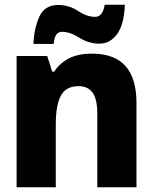

<svg xmlns="http://www.w3.org/2000/svg" viewBox="-20 -789 640 809"><path d="M50 0H215V-264Q215 -346 236.5 -386Q258 -426 311 -426Q350 -426 370 -399Q390 -372 390 -310V0H555V-356Q555 -563 368 -563Q309 -563 270.5 -543Q232 -523 208 -487H200L179 -553H50ZM121 -604H206Q210 -636 219 -645.5Q228 -655 242 -655Q275 -655 314.5 -630Q354 -605 399 -605Q444 -605 473.5 -645.5Q503 -686 506 -769H421Q413 -718 381 -718Q346 -718 308.5 -743Q271 -768 225 -768Q167 -768 145 -717Q123 -666 121 -604Z"/></svg>

Font: Noto Sans Mono Extra
Style: Regular
Weight: 800
Designer: Monotype Design Team
Foundry: Monotype Imaging Inc.
Version: Version 1.900